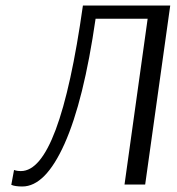

<svg xmlns="http://www.w3.org/2000/svg" viewBox="-20 -670 642 697"><path d="M598 -650 507 0H432L516 -602H327Q284 -304 214.5 -148.5Q145 7 61 7Q48 7 38 5.5Q28 4 24 2L21 1L31 -53Q41 -49 56 -49Q196 -49 281 -650Z"/></svg>

Font: Arsenal
Style: Italic
Weight: 400
Italic angle: -9.10001°
Designer: Andrij Shevchenko
Foundry: Stairsfor
Version: Version 2.001;PS 002.001;hotconv 1.0.88;makeotf.lib2.5.64775